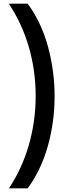

<svg xmlns="http://www.w3.org/2000/svg" viewBox="-20 -819 374 1055"><path d="M280 -290Q280 -149 243 -17Q206 115 132 216H29Q101 108 138.5 -22.5Q176 -153 176 -291Q176 -431 138.5 -560.5Q101 -690 28 -799H132Q208 -695 244 -561.5Q280 -428 280 -290Z"/></svg>

Font: Noto Sans Sinhala UI SemiCondensed SemiBold
Style: Regular
Weight: 600
Width: 4
Designer: Jelle Bosma - Monotype Design Team
Foundry: Monotype Imaging Inc.
Version: Version 2.006; ttfautohint (v1.8.4.7-5d5b)